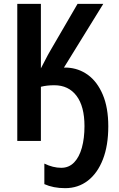

<svg xmlns="http://www.w3.org/2000/svg" viewBox="-20 -734 622 1000"><path d="M518 -714 313 -382Q316 -382 319.5 -382Q323 -382 328 -382Q390 -379 438.5 -343.5Q487 -308 515.5 -240.5Q544 -173 544 -76Q544 24 516 96Q488 168 437.5 207Q387 246 319 246Q258 246 211 225V118Q256 140 299 140Q339 140 366 112Q393 84 406.5 35Q420 -14 420 -77Q420 -180 378.5 -235Q337 -290 263 -290Q223 -290 193 -282V0H70V-714H193V-378Q205 -400 217 -424Q229 -448 242 -470L384 -714Z"/></svg>

Font: Avrile Sans Condensed SemiBold
Style: Regular
Weight: 600
Width: 3
Designer: Monotype Design Team
Foundry: Monotype Imaging Inc.
Version: Version 2.001;September 10, 2019;FontCreator 11.5.0.2425 64-